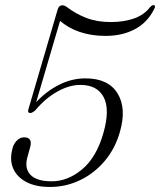

<svg xmlns="http://www.w3.org/2000/svg" viewBox="-20 -732 635 762"><path d="M27.5 -133.5Q31.5 -158 45.2 -172.5Q59 -187 75.5 -187Q111.5 -187 99 -145L89.5 -111Q76 -66 100 -39.2Q124 -12.5 185.5 -12.5Q249 -12.5 306 -60Q363 -107.5 390.5 -204.5Q417 -297.5 391.5 -346.2Q366 -395 299 -395Q254.5 -395 207 -368.2Q159.5 -341.5 120.5 -294.5Q108 -283.5 100 -283.5Q88.5 -283.5 92.5 -297.5L208 -691.5Q213 -711 228 -711Q235.5 -711 245.5 -704Q281.5 -676.5 323.5 -660.5Q365.5 -644.5 420 -644.5Q471.5 -644.5 511.5 -658.5Q551.5 -672.5 575.5 -703.5Q586 -714 591.5 -711.5Q594.5 -710.5 595.2 -707Q596 -703.5 591 -694.5Q565 -642.5 515.2 -616Q465.5 -589.5 399 -589.5Q343 -589.5 296.5 -605.2Q250 -621 218.5 -649.5L123.5 -326.5Q164.5 -370.5 215 -395.8Q265.5 -421 319 -421Q409.5 -421 446.2 -361.8Q483 -302.5 456 -209Q437 -142 395.5 -93Q354 -44 297.8 -17Q241.5 10 178.5 10Q121 10 84.2 -9.8Q47.5 -29.5 33 -62Q18.5 -94.5 27.5 -133.5Z"/></svg>

Font: Fraunces 144pt Soft Light
Style: Italic
Weight: 300
Italic angle: -16°
Version: Version 1.000;[b76b70a41]